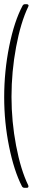

<svg xmlns="http://www.w3.org/2000/svg" viewBox="-26 -786 236 918"><path d="M79 105Q41 31 17.5 -85Q-6 -201 -6 -321Q-6 -445 18 -564.5Q42 -684 82 -759Q86 -766 94 -766H102Q107 -766 109.5 -762.5Q112 -759 109 -754Q73 -679 51 -561.5Q29 -444 29 -323Q29 -205 51 -89.5Q73 26 109 100Q110 102 110 105Q110 112 102 112H91Q83 112 79 105Z"/></svg>

Font: Barlow Semi Condensed Thin
Style: Regular
Weight: 250
Width: 4
Designer: Jeremy Tribby
Foundry: Tribby Type
Version: Version 1.408